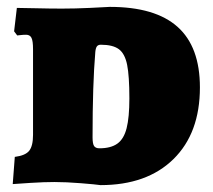

<svg xmlns="http://www.w3.org/2000/svg" viewBox="-20 -529 618 558"><path d="M138 0Q109 0 69 2.5Q29 5 17 6L23 -73Q54 -77 65 -91Q76 -105 76 -137V-386Q76 -410 71.5 -419Q67 -428 56 -428Q47 -428 39.5 -427Q32 -426 30 -426L21 -438L29 -506Q45 -506 85 -505Q125 -504 160 -504Q198 -504 240.5 -506Q283 -508 299 -509Q431 -509 496 -451Q561 -393 561 -275Q561 -142 484 -66.5Q407 9 272 9Q259 7 215.5 3.5Q172 0 138 0ZM257 -378Q249 -284 249 -130Q249 -111 253.5 -104.5Q258 -98 269 -98Q302 -98 321 -111.5Q340 -125 348 -156.5Q356 -188 356 -243Q356 -308 349.5 -340.5Q343 -373 325.5 -386Q308 -399 273 -399Q265 -399 261.5 -394Q258 -389 257 -378Z"/></svg>

Font: Alegreya SC Black
Style: Regular
Weight: 900
Designer: Juan Pablo del Peral
Foundry: Huerta Tipografica
Version: Version 2.007; ttfautohint (v1.6)